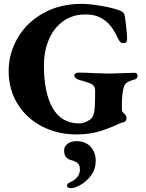

<svg xmlns="http://www.w3.org/2000/svg" viewBox="-20 -684 757 997"><path d="M25 -315Q25 -406 71.5 -486.5Q118 -567 204.5 -615.5Q291 -664 405 -664Q446 -664 508.5 -653Q571 -642 606 -628Q625 -620 628 -601Q640 -519 640 -480Q640 -470 635.5 -465Q631 -460 623 -460Q612 -460 606 -465Q600 -470 595 -480Q569 -536 543 -562Q521 -584 493 -596.5Q465 -609 423 -609Q355 -609 306 -572.5Q257 -536 232.5 -475.5Q208 -415 208 -344Q208 -203 253.5 -123Q299 -43 393 -43Q419 -43 450 -65Q460 -72 465.5 -88.5Q471 -105 472 -127Q474 -161 474 -215Q474 -241 448 -251Q418 -263 391 -269Q381 -272 373.5 -278Q366 -284 366 -292Q366 -299 372.5 -303Q379 -307 388 -307Q426 -307 471 -304Q529 -302 547 -302Q566 -302 610 -304Q656 -306 678 -306Q694 -306 694 -291Q694 -282 689.5 -277Q685 -272 675 -270Q646 -262 635 -252Q624 -242 620 -221Q613 -187 613 -146V-112Q613 -106 619.5 -99.5Q626 -93 627 -92Q637 -82 637 -70Q637 -62 632 -55.5Q627 -49 616 -48Q609 -47 588 -37Q543 -16 493 -1Q443 14 376 14Q279 14 198.5 -27.5Q118 -69 71.5 -144Q25 -219 25 -315ZM328 280Q328 274 331.5 270.5Q335 267 343 263Q395 240 395 196Q395 175 384.5 164.5Q374 154 351 148Q332 143 322.5 131Q313 119 313 97Q313 77 330.5 63Q348 49 378 49Q423 49 450 77.5Q477 106 477 151Q477 194 453.5 226Q430 258 399 275.5Q368 293 351 293Q328 293 328 280Z"/></svg>

Font: EB Garamond ExtraBold
Style: Regular
Weight: 800
Designer: Georg Duffner and Octavio Pardo
Foundry: Georg Duffner
Version: Version 1.000